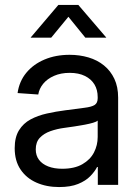

<svg xmlns="http://www.w3.org/2000/svg" viewBox="-20 -755 567 784"><path d="M221.2 8.8Q169.9 8.8 128.9 -9.3Q87.9 -27.3 64 -62.7Q40 -98.1 40 -149.9Q40 -194.8 57.6 -223.1Q75.2 -251.5 104.7 -267.3Q134.3 -283.2 171.4 -291.5Q208.5 -299.8 247.1 -304.7Q295.9 -311.5 325 -314.9Q354 -318.4 366.5 -326.4Q378.9 -334.5 378.9 -354V-358.4Q378.9 -388.2 365.7 -410.2Q352.5 -432.1 326.9 -444.8Q301.3 -457.5 264.6 -457.5Q228.5 -457.5 200.7 -445.3Q172.9 -433.1 156.5 -413.1Q140.1 -393.1 136.2 -369.1L51.8 -375Q58.6 -422.9 87.4 -457.8Q116.2 -492.7 161.9 -512Q207.5 -531.2 264.2 -531.2Q305.2 -531.2 341.3 -520.5Q377.4 -509.8 404.5 -487.8Q431.6 -465.8 447 -433.1Q462.4 -400.4 462.4 -356.4V0H379.4V-73.2H376.5Q367.2 -54.7 348.6 -35.6Q330.1 -16.6 299.1 -3.9Q268.1 8.8 221.2 8.8ZM233.9 -65.9Q284.2 -65.9 316.4 -84.5Q348.6 -103 363.8 -132.6Q378.9 -162.1 378.9 -195.8V-262.7Q374 -257.8 359.9 -253.7Q345.7 -249.5 325.9 -245.8Q306.2 -242.2 284.4 -238.8Q262.7 -235.4 243.2 -232.9Q212.9 -229 186 -219.5Q159.2 -210 142.6 -192.4Q126 -174.8 126 -145Q126 -120.1 139.2 -102.5Q152.3 -85 176.8 -75.4Q201.2 -65.9 233.9 -65.9ZM189 -601.1H105.5V-602.1L218.3 -734.9H299.8L413.6 -602.1V-601.1H328.6L259.3 -686.5Z"/></svg>

Font: Inter 28pt
Style: Regular
Weight: 400
Designer: Rasmus Andersson
Foundry: rsms
Version: Version 4.001;git-66647c0bb